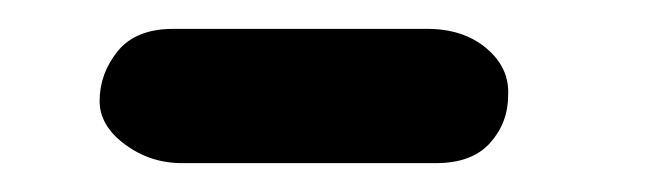

<svg xmlns="http://www.w3.org/2000/svg" viewBox="-20 -302 457 133"><path d="M49 -232Q49 -251 61.5 -266.5Q74 -282 100 -282H276Q301 -282 317 -268.5Q333 -255 332 -236Q332 -217 319.5 -203Q307 -189 282 -189H106Q84 -189 66.5 -202Q49 -215 49 -232Z"/></svg>

Font: Edu NSW ACT Foundation SemiBold
Style: Regular
Weight: 600
Version: Version 1.003